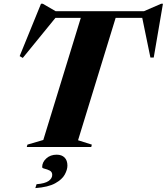

<svg xmlns="http://www.w3.org/2000/svg" viewBox="-20 -774 878 1011"><path d="M463.5 -12.5 460.5 0H121L124.5 -12.5L208 -37L405.5 -680H272L100 -469L83.5 -478.5L196 -754.5H205L273 -715H738L829 -754.5H838L789.5 -471H772L729 -680H589L391 -35.5ZM202 106Q202 80 223.8 60.2Q245.5 40.5 278.5 40.5Q305 40.5 320 55.5Q335 70.5 335 98Q335 119.5 321 145.2Q307 171 270.5 191.2Q234 211.5 166 216.5L172.5 196Q216.5 192.5 235.8 179Q255 165.5 255 147Q255 131 241.8 124.2Q228.5 117.5 215.2 114.5Q202 111.5 202 106Z"/></svg>

Font: Newsreader 72pt
Style: Bold Italic
Weight: 700
Italic angle: -17°
Designer: Hugues Gentile
Foundry: Production Type
Version: Version 1.003; ttfautohint (v1.8.3)